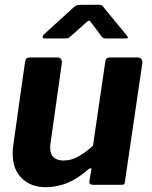

<svg xmlns="http://www.w3.org/2000/svg" viewBox="-20 -769 632 799"><path d="M170 10Q109 10 71 -27Q33 -64 33 -126Q33 -133 33 -141Q33 -149 34 -156L84 -510Q86 -522 90.5 -526Q95 -530 108 -530H218Q229 -530 234 -523Q239 -516 237 -504L190 -171Q189 -166 189 -161.5Q189 -157 189 -154Q189 -126 204 -113.5Q219 -101 244 -101Q278 -101 308.5 -119Q339 -137 367 -163L418 -511Q419 -523 424.5 -526.5Q430 -530 443 -530H551Q563 -530 568.5 -523Q574 -516 572 -504L500 -14Q499 -5 496.5 -2.5Q494 0 486 0H367Q360 0 355.5 -3Q351 -6 352 -14L360 -63Q361 -69 357 -69Q353 -69 346 -63Q300 -23 257.5 -6.5Q215 10 170 10ZM400 -621 361 -673Q354 -683 350 -683Q346 -683 336 -673L274 -618Q268 -612 263 -610.5Q258 -609 250 -609H166Q158 -609 157.5 -614.5Q157 -620 162 -625L287 -739Q295 -746 302 -747.5Q309 -749 321 -749H393Q403 -749 407.5 -744Q412 -739 415 -734L507 -622Q514 -613 512 -611Q510 -609 500 -609H420Q412 -609 408 -612Q404 -615 400 -621Z"/></svg>

Font: Libre Franklin
Style: Bold Italic
Weight: 700
Italic angle: -8°
Designer: Pablo Impallari, Rodrigo Fuenzalida, Nhung Nguyen
Foundry: Impallari Type
Version: Version 3.000